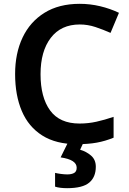

<svg xmlns="http://www.w3.org/2000/svg" viewBox="-20 -744 675 1004"><path d="M397 -616Q299 -616 245.5 -546Q192 -476 192 -356Q192 -235 242 -166.5Q292 -98 396 -98Q441 -98 484 -107.5Q527 -117 574 -133V-24Q530 -6 485.5 2Q441 10 383 10Q273 10 201 -35.5Q129 -81 94 -163.5Q59 -246 59 -357Q59 -465 98 -547.5Q137 -630 212.5 -677Q288 -724 397 -724Q451 -724 503.5 -711.5Q556 -699 602 -677L558 -572Q520 -589 479.5 -602.5Q439 -616 397 -616ZM481 128Q481 182 446.5 211Q412 240 331 240Q312 240 296 238Q280 236 268 232V160Q280 163 298.5 165.5Q317 168 332 168Q354 168 367.5 160.5Q381 153 381 133Q381 91 297 79L336 0H417L399 39Q431 48 456 69.5Q481 91 481 128Z"/></svg>

Font: Noto Sans Kannada SemiBold
Style: Regular
Weight: 600
Designer: Jelle Bosma - Monotype Design Team
Foundry: Monotype Imaging Inc.
Version: Version 2.005; ttfautohint (v1.8.4.7-5d5b)